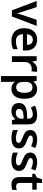

<svg xmlns="http://www.w3.org/2000/svg" viewBox="1610 -2312 941 4202"><g transform="rotate(90 2081.0 -210.5)"><path d="M206 0 0 -542H134L240 -222Q246 -208 252 -187.5Q258 -167 263.5 -147.5Q269 -128 270 -113H274Q276 -128 281.5 -147.5Q287 -167 294 -187Q301 -207 305 -222L413 -542H547L340 0Z M848 -552Q921 -552 974 -523Q1027 -494 1055.5 -439Q1084 -384 1084 -306V-241H727Q729 -168 768 -128Q807 -88 879 -88Q930 -88 971 -98Q1012 -108 1055 -127V-27Q1015 -8 972 1Q929 10 868 10Q789 10 727.5 -20.5Q666 -51 631.5 -113Q597 -175 597 -267Q597 -360 628.5 -423.5Q660 -487 716.5 -519.5Q773 -552 848 -552ZM850 -458Q798 -458 766.5 -425Q735 -392 730 -330H961Q961 -368 949 -396.5Q937 -425 912.5 -441.5Q888 -458 850 -458Z M1492 -552Q1507 -552 1524.5 -550.5Q1542 -549 1553 -546L1540 -428Q1528 -430 1512.5 -432Q1497 -434 1479 -434Q1453 -434 1428 -425Q1403 -416 1382 -397Q1361 -378 1349 -349.5Q1337 -321 1337 -281V0H1210V-542H1308L1326 -448H1332Q1348 -477 1372 -501Q1396 -525 1426.5 -538.5Q1457 -552 1492 -552Z M1930 -552Q2027 -552 2084 -481.5Q2141 -411 2141 -272Q2141 -180 2114 -117Q2087 -54 2039 -22Q1991 10 1927 10Q1887 10 1857 -0.5Q1827 -11 1806 -27.5Q1785 -44 1771 -63H1765Q1767 -45 1769 -20.5Q1771 4 1771 27V240H1644V-542H1747L1765 -471H1771Q1786 -493 1807.5 -511.5Q1829 -530 1859 -541Q1889 -552 1930 -552ZM1893 -450Q1849 -450 1822.5 -432Q1796 -414 1784 -378.5Q1772 -343 1771 -289V-273Q1771 -215 1782 -175Q1793 -135 1820.5 -114.5Q1848 -94 1895 -94Q1934 -94 1960 -116Q1986 -138 1998.5 -178Q2011 -218 2011 -274Q2011 -359 1982 -404.5Q1953 -450 1893 -450Z M2498 -552Q2599 -552 2650.5 -505.5Q2702 -459 2702 -364V0H2612L2588 -75H2584Q2561 -46 2536.5 -27Q2512 -8 2480 1Q2448 10 2403 10Q2355 10 2316.5 -8Q2278 -26 2256 -63Q2234 -100 2234 -157Q2234 -240 2296.5 -283.5Q2359 -327 2485 -331L2576 -334V-357Q2576 -412 2551 -434.5Q2526 -457 2482 -457Q2443 -457 2404.5 -444.5Q2366 -432 2330 -416L2292 -504Q2332 -526 2385 -539Q2438 -552 2498 -552ZM2510 -254Q2428 -250 2396 -226.5Q2364 -203 2364 -160Q2364 -122 2387 -103.5Q2410 -85 2446 -85Q2501 -85 2538.5 -117Q2576 -149 2576 -210V-256Z M3227 -156Q3227 -104 3202 -67Q3177 -30 3128 -10Q3079 10 3006 10Q2949 10 2906 2Q2863 -6 2826 -23V-131Q2866 -112 2914.5 -99.5Q2963 -87 3004 -87Q3058 -87 3082 -103Q3106 -119 3106 -146Q3106 -163 3095.5 -176.5Q3085 -190 3057.5 -204Q3030 -218 2980 -238Q2930 -258 2895.5 -278.5Q2861 -299 2843 -328.5Q2825 -358 2825 -402Q2825 -475 2883 -513.5Q2941 -552 3036 -552Q3087 -552 3131.5 -542Q3176 -532 3219 -512L3181 -422Q3144 -438 3105 -448.5Q3066 -459 3033 -459Q2991 -459 2968.5 -446Q2946 -433 2946 -410Q2946 -392 2957 -379.5Q2968 -367 2996 -354Q3024 -341 3074 -322Q3123 -303 3157.5 -282Q3192 -261 3209.5 -231.5Q3227 -202 3227 -156Z M3720 -156Q3720 -104 3695 -67Q3670 -30 3621 -10Q3572 10 3499 10Q3442 10 3399 2Q3356 -6 3319 -23V-131Q3359 -112 3407.5 -99.5Q3456 -87 3497 -87Q3551 -87 3575 -103Q3599 -119 3599 -146Q3599 -163 3588.5 -176.5Q3578 -190 3550.5 -204Q3523 -218 3473 -238Q3423 -258 3388.5 -278.5Q3354 -299 3336 -328.5Q3318 -358 3318 -402Q3318 -475 3376 -513.5Q3434 -552 3529 -552Q3580 -552 3624.5 -542Q3669 -532 3712 -512L3674 -422Q3637 -438 3598 -448.5Q3559 -459 3526 -459Q3484 -459 3461.5 -446Q3439 -433 3439 -410Q3439 -392 3450 -379.5Q3461 -367 3489 -354Q3517 -341 3567 -322Q3616 -303 3650.5 -282Q3685 -261 3702.5 -231.5Q3720 -202 3720 -156Z M4055 -92Q4077 -92 4098 -96.5Q4119 -101 4136 -106V-12Q4116 -2 4086.5 4Q4057 10 4022 10Q3975 10 3937.5 -5.5Q3900 -21 3877.5 -59Q3855 -97 3855 -166V-446H3783V-502L3863 -546L3903 -661H3983V-542H4131V-446H3983V-172Q3983 -131 4002.5 -111.5Q4022 -92 4055 -92Z"/></g></svg>

Font: Noto Sans Khmer SemiBold
Style: Regular
Weight: 600
Version: Version 2.003